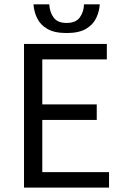

<svg xmlns="http://www.w3.org/2000/svg" viewBox="-20 -857 567 877"><path d="M89.7 0V-656.3H468V-585.6H173.2V-380H421.9V-309.3H173.2V-70.7H478V0ZM284.3 -706.1Q228.7 -706.1 196.4 -724.9Q164.1 -743.6 149.5 -773.9Q135 -804.1 133 -837.3H204.9Q206.9 -802.3 224.7 -777.3Q242.5 -752.2 284.3 -752.2Q326.2 -752.2 344.4 -777.3Q362.7 -802.3 363.7 -837.3H435.7Q433.7 -804.1 419.1 -773.9Q404.5 -743.6 372.2 -724.9Q339.9 -706.1 284.3 -706.1Z"/></svg>

Font: SourceSans3VF
Style: Regular
Weight: 200
Designer: Paul D. Hunt
Foundry: Adobe
Version: Version 3.052;hotconv 1.1.0;makeotfexe 2.6.0